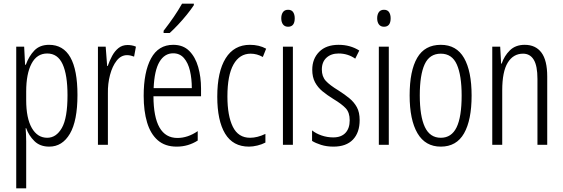

<svg xmlns="http://www.w3.org/2000/svg" viewBox="-20 -785 3053 1041"><path d="M246 -542Q400 -542 400 -270Q400 -130 359 -60Q318 10 247 10Q197 10 166.5 -20Q136 -50 122 -90H119Q120 -75 121 -56.5Q122 -38 122 -19V236H68V-532H111L116 -434H120Q137 -481 166.5 -511.5Q196 -542 246 -542ZM236 -495Q180 -495 151 -440Q122 -385 122 -289V-242Q122 -144 152.5 -91Q183 -38 236 -38Q285 -38 315.5 -91.5Q346 -145 346 -269Q346 -379 319.5 -437Q293 -495 236 -495Z M672 -541Q682 -541 694 -539Q706 -537 717 -532L707 -478Q700 -481 689.5 -483.5Q679 -486 669 -486Q636 -486 612.5 -456Q589 -426 576.5 -378.5Q564 -331 565 -279V0H511V-532H553L561 -427H564Q574 -456 588 -482Q602 -508 622.5 -524.5Q643 -541 672 -541Z M919 -542Q973 -542 1006 -509Q1039 -476 1054.5 -422Q1070 -368 1070 -305V-263H812Q813 -37 942 -37Q998 -37 1052 -74V-23Q1027 -7 998.5 1.5Q970 10 938 10Q875 10 835.5 -24.5Q796 -59 777.5 -121Q759 -183 759 -265Q759 -395 799 -468.5Q839 -542 919 -542ZM919 -496Q872 -496 844.5 -449.5Q817 -403 813 -307H1020Q1020 -358 1010 -401Q1000 -444 977.5 -470Q955 -496 919 -496ZM1031 -757Q1016 -734 993 -705.5Q970 -677 945 -650.5Q920 -624 900 -606H867V-618Q898 -658 922 -693Q946 -728 967 -765H1031Z M1330 10Q1243 10 1200.5 -60.5Q1158 -131 1158 -261Q1158 -396 1203.5 -469Q1249 -542 1335 -542Q1385 -542 1423 -521L1405 -476Q1373 -494 1339 -494Q1279 -494 1246 -435.5Q1213 -377 1213 -262Q1213 -157 1242.5 -97.5Q1272 -38 1336 -38Q1375 -38 1419 -59V-12Q1400 -2 1375.5 4Q1351 10 1330 10Z M1542 -732Q1561 -732 1569.5 -719Q1578 -706 1578 -686Q1578 -640 1542 -640Q1524 -640 1514.5 -652.5Q1505 -665 1505 -686Q1505 -706 1514 -719Q1523 -732 1542 -732ZM1568 -532V0H1514V-532Z M1930 -134Q1930 -66 1893.5 -28Q1857 10 1788 10Q1751 10 1721 0.5Q1691 -9 1672 -21V-78Q1693 -61 1723.5 -50.5Q1754 -40 1787 -40Q1830 -40 1853 -64.5Q1876 -89 1876 -133Q1876 -175 1854.5 -198Q1833 -221 1788 -248Q1754 -269 1728.5 -290Q1703 -311 1688 -339Q1673 -367 1673 -407Q1673 -466 1710.5 -504Q1748 -542 1816 -542Q1879 -542 1928 -511L1906 -467Q1866 -495 1816 -495Q1775 -495 1750 -472Q1725 -449 1725 -408Q1725 -370 1746.5 -346.5Q1768 -323 1816 -294Q1849 -273 1874.5 -252Q1900 -231 1915 -203.5Q1930 -176 1930 -134Z M2062 -732Q2081 -732 2089.5 -719Q2098 -706 2098 -686Q2098 -640 2062 -640Q2044 -640 2034.5 -652.5Q2025 -665 2025 -686Q2025 -706 2034 -719Q2043 -732 2062 -732ZM2088 -532V0H2034V-532Z M2537 -267Q2537 -134 2496 -62Q2455 10 2370 10Q2286 10 2243.5 -62.5Q2201 -135 2201 -268Q2201 -401 2242 -471.5Q2283 -542 2370 -542Q2455 -542 2496 -470.5Q2537 -399 2537 -267ZM2256 -268Q2256 -155 2283.5 -96.5Q2311 -38 2370 -38Q2428 -38 2455.5 -94.5Q2483 -151 2483 -267Q2483 -376 2457 -435Q2431 -494 2370 -494Q2309 -494 2282.5 -436.5Q2256 -379 2256 -268Z M2825 -542Q2884 -542 2915.5 -500Q2947 -458 2947 -370V0H2894V-357Q2894 -428 2874 -461Q2854 -494 2816 -494Q2763 -494 2733 -445.5Q2703 -397 2703 -295V0H2649V-532H2692L2697 -440H2700Q2714 -482 2744.5 -512Q2775 -542 2825 -542Z"/></svg>

Font: Noto Sans Malayalam ExtraCondensed Light
Style: Regular
Weight: 300
Width: 2
Designer: Jelle Bosma - Monotype Design Team
Foundry: Monotype Imaging Inc.
Version: Version 2.104; ttfautohint (v1.8.4.7-5d5b)